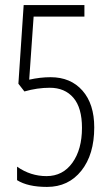

<svg xmlns="http://www.w3.org/2000/svg" viewBox="-20 -734 440 764"><path d="M178.2 -384.8Q128.4 -384.8 77.1 -370.1L53.2 -400.9L74.2 -713.9H315.9V-668H113.8L96.2 -417Q140.1 -426.8 181.2 -426.8Q261.2 -426.8 308.1 -373.5Q355 -320.3 355 -227.1Q355 -119.1 303.7 -54.7Q252.4 9.8 167 9.8Q90.8 9.8 47.9 -17.1V-70.8Q101.6 -33.2 165 -33.2Q230 -33.2 268.1 -86.4Q306.2 -139.6 306.2 -225.1Q306.2 -305.2 272 -345Q237.8 -384.8 178.2 -384.8Z"/></svg>

Font: TypoPRO Open Sans Condensed
Style: Regular
Weight: 300
Width: 3
Foundry: Ascender Corporation
Version: Version 1.10